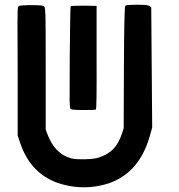

<svg xmlns="http://www.w3.org/2000/svg" viewBox="-20 -792 760 815"><path d="M75 -769Q99 -771 128 -770Q163 -770 168 -764Q172 -760 173 -723.5Q174 -687 174 -500V-242L181 -223Q213 -138 282 -120Q300 -115 340.5 -116Q381 -117 398 -123Q437 -135 460.5 -159Q484 -183 498 -226L505 -248L506 -506Q507 -763 512 -768Q520 -772 563 -772Q609 -772 616 -766L622 -761L624 -506L626 -251L616 -215Q559 -14 362 2Q304 7 239 -11Q111 -49 65 -187L55 -217V-486Q53 -753 56 -761Q57 -768 75 -769ZM280 -765Q281 -768 336 -768L390 -767V-548Q391 -330 387 -327Q383 -325 335 -325Q287 -325 280 -329Q276 -332 275.5 -363Q275 -394 276 -548Q278 -763 280 -765Z"/></svg>

Font: FoundationOne
Style: Medium
Weight: 500
Version: Version 0.4